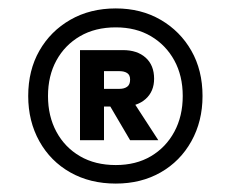

<svg xmlns="http://www.w3.org/2000/svg" viewBox="-20 -732 548 456"><path d="M255 -296Q194 -296 147 -322.5Q100 -349 73.5 -396.5Q47 -444 47 -504Q47 -565 73.5 -611.5Q100 -658 147 -685Q194 -712 255 -712Q315 -712 361.5 -685Q408 -658 434.5 -611.5Q461 -565 461 -504Q461 -444 434.5 -396.5Q408 -349 361.5 -322.5Q315 -296 255 -296ZM289 -399 232 -496H293L356 -399ZM255 -340Q303 -340 338.5 -361Q374 -382 394 -419Q414 -456 414 -504Q414 -552 394 -588.5Q374 -625 338.5 -646Q303 -667 255 -667Q206 -667 170 -646Q134 -625 114 -588.5Q94 -552 94 -504Q94 -456 114 -419Q134 -382 170 -361Q206 -340 255 -340ZM170 -399V-613H272Q306 -613 326 -595Q346 -577 346 -545Q346 -515 326 -497Q306 -479 272 -479H227V-399ZM227 -521H264Q275 -521 282 -526Q289 -531 289 -543Q289 -554 282 -558.5Q275 -563 264 -563H227Z"/></svg>

Font: DM Sans 18pt SemiBold
Style: Regular
Weight: 600
Designer: Colophon Foundry, Jonny Pinhorn
Foundry: Colophon Foundry
Version: Version 4.004;gftools[0.9.30]